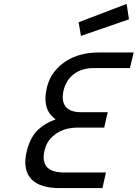

<svg xmlns="http://www.w3.org/2000/svg" viewBox="-20 -964 705 984"><path d="M629 -944 641 -865 395 -780 383 -850ZM505 0H286Q239 0 202 -10.5Q165 -21 142 -44.5Q119 -68 112 -104.5Q105 -141 118 -193Q137 -264 175.5 -299.5Q214 -335 265 -352Q250 -363 238 -378Q226 -393 219.5 -413Q213 -433 213 -459Q213 -485 221 -518Q232 -562 257.5 -595Q283 -628 318 -650.5Q353 -673 395.5 -684Q438 -695 485 -695H665L646 -615H459Q401 -615 361 -586Q321 -557 307 -505Q293 -450 315 -419.5Q337 -389 395 -389H532L514 -310H374Q356 -310 331.5 -305.5Q307 -301 282.5 -288Q258 -275 238 -253Q218 -231 209 -196Q201 -164 205 -141.5Q209 -119 223 -105.5Q237 -92 259 -86Q281 -80 309 -80H523Z"/></svg>

Font: Panefresco 500wt
Style: Italic
Weight: 700
Foundry: Campivisivi & Chank Co
Version: Version 1.000